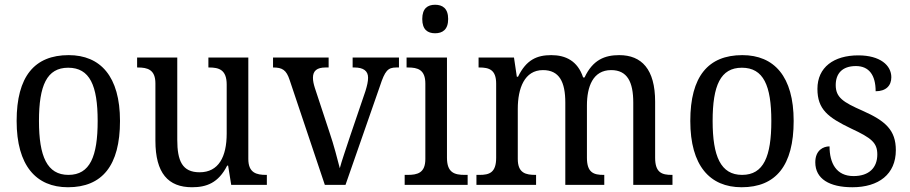

<svg xmlns="http://www.w3.org/2000/svg" viewBox="-20 -778 3829 808"><path d="M266 10C410 10 485 -81 485 -269C485 -456 403 -546 269 -546C125 -546 50 -456 50 -269C50 -81 132 10 266 10ZM268 -42C178 -42 144 -120 144 -269C144 -418 177 -493 267 -493C358 -493 391 -418 391 -269C391 -120 359 -42 268 -42Z M788 10C849 10 899 -8 936 -81H940L953 0H1103V-42H1100C1060 -42 1025 -50 1025 -109V-536H857V-494H860C901 -494 934 -485 934 -422V-216C934 -118 900 -53 820 -53C747 -53 726 -101 726 -190V-536H557V-494H560C601 -494 634 -485 634 -427V-186C634 -49 688 10 788 10Z M1199 -441 1347 0H1434L1579 -416C1600 -480 1612 -494 1648 -494H1659V-536H1464V-494H1471C1509 -494 1529 -480 1529 -451C1529 -435 1525 -418 1518 -395L1454 -207C1437 -155 1417 -98 1410 -70C1401 -105 1384 -171 1367 -220L1305 -408C1300 -424 1297 -437 1297 -451C1297 -480 1314 -494 1350 -494H1363V-536H1129V-494C1168 -494 1185 -484 1199 -441Z M1811 -638C1842 -638 1866 -653 1866 -698C1866 -743 1842 -758 1811 -758C1780 -758 1757 -743 1757 -698C1757 -653 1780 -638 1811 -638ZM1683 0H1948V-42H1936C1893 -42 1861 -51 1861 -114V-536H1691V-494H1697C1738 -494 1770 -485 1770 -426V-109C1770 -50 1737 -42 1695 -42H1683Z M1985 0H2236V-42H2234C2193 -42 2159 -49 2159 -109V-320C2159 -406 2187 -483 2265 -483C2334 -483 2359 -433 2359 -346V0H2523V-42H2520C2479 -42 2450 -51 2450 -114V-334C2450 -413 2475 -483 2552 -483C2620 -483 2645 -433 2645 -346V0H2810V-42H2807C2766 -42 2737 -51 2737 -114V-350C2737 -487 2680 -546 2586 -546C2526 -546 2475 -527 2440 -452H2434C2411 -522 2360 -546 2300 -546C2240 -546 2195 -527 2160 -455H2155L2143 -536H1994V-494H1997C2038 -494 2068 -485 2068 -426V-114C2068 -51 2039 -42 1998 -42H1985Z M3101 10C3245 10 3320 -81 3320 -269C3320 -456 3238 -546 3104 -546C2960 -546 2885 -456 2885 -269C2885 -81 2967 10 3101 10ZM3103 -42C3013 -42 2979 -120 2979 -269C2979 -418 3012 -493 3102 -493C3193 -493 3226 -418 3226 -269C3226 -120 3194 -42 3103 -42Z M3567 10C3678 10 3750 -45 3750 -146C3750 -230 3707 -269 3610 -312C3528 -348 3497 -368 3497 -420C3497 -467 3523 -500 3582 -500C3637 -500 3665 -462 3665 -394C3708 -394 3731 -417 3731 -453C3731 -503 3684 -545 3592 -545C3489 -545 3420 -495 3420 -404C3420 -318 3464 -284 3562 -237C3648 -197 3672 -177 3672 -128C3672 -72 3637 -37 3572 -37C3499 -37 3471 -92 3471 -162C3445 -162 3411 -146 3411 -95C3411 -25 3471 10 3567 10Z"/></svg>

Font: Noto Serif Thai SemiCondensed
Style: Regular
Weight: 400
Width: 4
Designer: Monotype Design Team
Foundry: Monotype Imaging Inc.
Version: Version 2.002